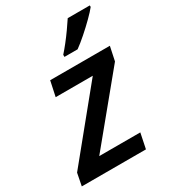

<svg xmlns="http://www.w3.org/2000/svg" viewBox="-205 -864 861 963"><g transform="rotate(-30 225.5 -383.0)"><path d="M-19 0 -4.9 -71.8 306.2 -453.1H91.3L109.9 -540.5H455.6L438.5 -459.5L132.8 -87.9H370.6L352.5 0ZM230.5 -606V-618.2Q247.6 -637.2 267.8 -662.8Q288.1 -688.5 307.4 -715.8Q326.7 -743.2 341.8 -766.1H469.7V-757.3Q455.6 -739.3 426.5 -710.4Q397.5 -681.6 365 -653.1Q332.5 -624.5 306.6 -606Z"/></g></svg>

Font: Open Sans SemiBold
Style: Italic
Weight: 600
Italic angle: -12°
Designer: Monotype Design Team
Foundry: Monotype Imaging Inc.
Version: Version 3.003; ttfautohint (v1.8.4)